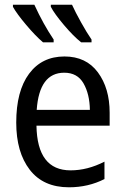

<svg xmlns="http://www.w3.org/2000/svg" viewBox="-20 -786 531 816"><path d="M35 -766V-757Q51 -728 91 -680.5Q131 -633 163 -606H208V-618Q164 -683 126 -766ZM196 -766V-757Q211 -728 251.5 -680Q292 -632 325 -606H369V-618Q349 -647 324.5 -691Q300 -735 286 -766ZM49 -265Q49 -139 106.5 -64.5Q164 10 273 10Q355 10 424 -25V-99Q352 -62 280 -62Q138 -62 135 -252H446V-307Q446 -411 396 -478.5Q346 -546 254 -546Q158 -546 103.5 -472.5Q49 -399 49 -265ZM362 -319H136Q147 -477 253 -477Q309 -477 335 -431.5Q361 -386 362 -319Z"/></svg>

Font: Noto Sans UI SemiCondensed
Style: Regular
Weight: 400
Width: 4
Designer: Monotype Design Team
Foundry: Monotype Imaging Inc.
Version: 1.001